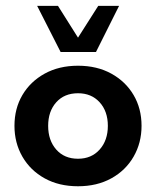

<svg xmlns="http://www.w3.org/2000/svg" viewBox="-20 -639 544 669"><path d="M251.7 10Q185.5 10 135.6 -17.6Q85.7 -45.2 58 -93.2Q30.4 -141.2 30.4 -200.5Q30.4 -260.8 58 -307.8Q85.7 -354.8 135.6 -382.4Q185.6 -410 251.8 -410Q318.1 -410 368 -382.4Q417.9 -354.8 445.5 -307.8Q473.2 -260.8 473.2 -200.5Q473.2 -141.2 445.5 -93.2Q417.9 -45.2 367.9 -17.6Q318 10 251.7 10ZM251.8 -85.9Q298.6 -85.9 327.2 -117.9Q355.8 -149.9 355.8 -200.5Q355.8 -251.1 327.2 -282.6Q298.5 -314.1 251.8 -314.1Q204.2 -314.1 176 -282.6Q147.8 -251.1 147.8 -200.5Q147.8 -149.9 176 -117.9Q204.2 -85.9 251.8 -85.9ZM191.2 -457.8 109.4 -618.6H182L251.8 -507.8L322.3 -618.6H394.9L314.4 -457.8Z"/></svg>

Font: Rokkitt SemiBold
Style: Regular
Weight: 600
Designer: Vernon Adams
Foundry: Vernon Adams
Version: Version 3.103